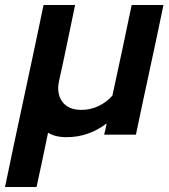

<svg xmlns="http://www.w3.org/2000/svg" viewBox="-63 -538 677 767"><path d="M237 -518Q221 -442 205.5 -366.5Q190 -291 173 -215Q162 -164 186 -131.5Q210 -99 262 -99Q298 -99 330 -114Q362 -129 386 -156Q406 -247 425 -337Q444 -427 463 -518H590Q563 -387 535 -258.5Q507 -130 480 0H353Q356 -11 358.5 -22.5Q361 -34 363 -45Q291 10 203 10Q157 10 129 -8Q118 46 106.5 100Q95 154 83 209H-43Q-5 26 34 -154.5Q73 -335 111 -518Z"/></svg>

Font: Rosa Sans SemiBold
Style: Italic
Weight: 600
Italic angle: -12°
Designer: Pentagram / MCKL
Foundry: Pentagram / MCKL
Version: Version 1.005;September 16, 2019;FontCreator 11.5.0.2425 64-